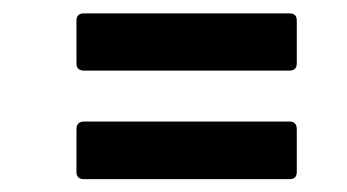

<svg xmlns="http://www.w3.org/2000/svg" viewBox="-20 -448 529 293"><path d="M108.1 -340.3Q96.7 -340.3 96.7 -351.3V-416.6Q96.7 -427.6 108.1 -427.6H421.9Q432.9 -427.6 432.9 -416.6V-351.3Q432.9 -340.3 421.9 -340.3ZM108.1 -174.6Q96.7 -174.6 96.7 -185.6V-250.5Q96.7 -262.5 108.1 -262.5H421.9Q432.9 -262.5 432.9 -250.5V-185.6Q432.9 -174.6 421.9 -174.6Z"/></svg>

Font: Sofia Sans Condensed
Style: Italic
Weight: 400
Italic angle: -9°
Designer: Botio Nikoltchev, Ani Petrova
Foundry: lettersoup
Version: Version 4.101